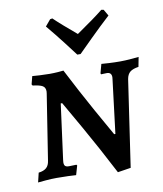

<svg xmlns="http://www.w3.org/2000/svg" viewBox="-86 -828 781 922"><g transform="rotate(-10 304.0 -367.0)"><path d="M466 -420 467 -430Q467 -454 444 -454L416 -453L414 -458L426 -502Q436 -501 463 -499.5Q490 -498 518 -498Q541 -498 570 -500.5Q599 -503 608 -504L599 -457Q571 -453 557.5 -442Q544 -431 540 -408L478 14L414 24Q347 -105 286 -212.5Q225 -320 208 -349H201L165 -79L164 -68Q164 -55 169.5 -50Q175 -45 188 -45L224 -46L227 -42L214 3Q204 2 176 1Q148 0 119 0Q94 0 65.5 2.5Q37 5 28 6L39 -40Q64 -43 77 -54.5Q90 -66 93 -89L143 -408L144 -418Q144 -437 130.5 -445Q117 -453 83 -457Q81 -459 79 -463L89 -502Q97 -501 124.5 -499.5Q152 -498 173 -498Q193 -498 214 -499.5Q235 -501 241 -502Q298 -391 354.5 -289.5Q411 -188 428 -159H434ZM232 -758Q267 -724 340 -663Q429 -724 471 -758L482 -756L500 -725Q452 -681 401.5 -631Q351 -581 336 -566H320Q309 -581 270.5 -631Q232 -681 195 -725L221 -756Z"/></g></svg>

Font: Alegreya SC Medium
Style: Italic
Weight: 500
Italic angle: -7°
Designer: Juan Pablo del Peral
Foundry: Huerta Tipografica
Version: Version 2.007; ttfautohint (v1.6)